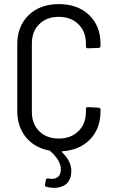

<svg xmlns="http://www.w3.org/2000/svg" viewBox="-20 -728 566 934"><path d="M459 -495 408 -493Q398 -493 398 -502V-516Q398 -574 361.5 -610Q325 -646 266 -646Q207 -646 171 -610.5Q135 -575 135 -516V-184Q135 -125 171 -89.5Q207 -54 266 -54Q325 -54 361.5 -90Q398 -126 398 -184V-198Q398 -207 408 -207L459 -204Q469 -204 469 -194V-187Q469 -103 418.5 -50.5Q368 2 284 8Q277 8 282 13Q327 55 327 105Q327 112 325 126Q318 158 295.5 172Q273 186 243 186Q224 186 206 181Q198 180 199 170L203 147Q204 142 207.5 140.5Q211 139 215 140Q221 142 233 142Q252 142 264 130.5Q276 119 276 95Q276 52 223 6Q222 4 218 4Q147 -10 105.5 -61Q64 -112 64 -189V-512Q64 -601 119.5 -654.5Q175 -708 266 -708Q358 -708 413.5 -655Q469 -602 469 -514V-505Q469 -495 459 -495Z"/></svg>

Font: Barlow Semi Condensed
Style: Regular
Weight: 400
Width: 4
Designer: Jeremy Tribby
Foundry: Tribby Type
Version: Version 1.408;December 10, 2018;FontCreator 11.5.0.2430 64-b